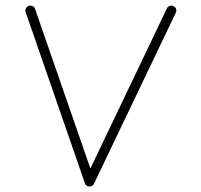

<svg xmlns="http://www.w3.org/2000/svg" viewBox="-20 -681 728 697"><path d="M84.5 -659.7Q91.3 -662.1 98.4 -658.7Q105.5 -655.3 107.4 -648.4L308.1 -69.3L585.9 -650.4Q588.9 -657.2 596.2 -659.7Q603.5 -662.1 609.9 -658.7Q616.7 -655.8 619.1 -648.7Q621.6 -641.6 618.2 -634.8L321.3 -14.2Q319.8 -9.3 312.5 -5.4Q305.7 -2.4 298.1 -5.4Q290.5 -8.3 288.1 -16.1L73.2 -636.7Q70.8 -643.6 74.2 -650.6Q77.6 -657.7 84.5 -659.7Z"/></svg>

Font: Mikhak-FD ExtraLight
Style: Regular
Weight: 200
Designer: Amin Abedi
Version: Version 3.2